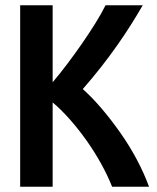

<svg xmlns="http://www.w3.org/2000/svg" viewBox="-20 -713 600 733"><path d="M57 0V-693H181V-399Q209 -432 238 -470.5Q267 -509 294 -548Q321 -587 344 -624Q367 -661 383 -693H525Q506 -660 481.5 -621Q457 -582 427.5 -540Q398 -498 365 -456Q332 -414 296 -373Q332 -341 368.5 -298Q405 -255 439.5 -206Q474 -157 502 -104.5Q530 -52 549 0H408Q391 -43 365.5 -89Q340 -135 309 -178.5Q278 -222 245 -259Q212 -296 181 -322V0Z"/></svg>

Font: Ubuntu Sans Mono SemiBold
Style: Regular
Weight: 600
Monospace: yes
Designer: Dalton Maag Ltd
Foundry: Dalton Maag Ltd
Version: Version 1.006